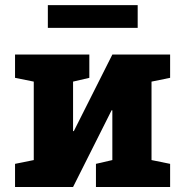

<svg xmlns="http://www.w3.org/2000/svg" viewBox="-20 -746 735 766"><path d="M40 0V-92.3L114.7 -107.4V-420.4L40 -435.5V-528.3H336.4V-435.5L271.5 -420.4V-223.1L274.4 -222.7L428.2 -528.3H658.7V-435.5L584.5 -420.4V-107.4L658.7 -92.3V0H362.8V-92.3L428.2 -107.4V-305.7L425.3 -306.2L271.5 0ZM170.9 -634.8V-725.6H529.3V-634.8Z"/></svg>

Font: Roboto Slab ExtraBold
Style: Regular
Weight: 800
Designer: Google
Version: Version 2.001; ttfautohint (v1.8.3)